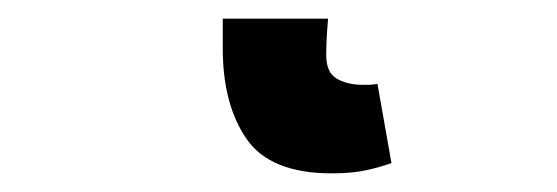

<svg xmlns="http://www.w3.org/2000/svg" viewBox="-20 33 598 206"><path d="M336 219Q270 219 244.5 182Q219 145 219 85V53H332Q331 64 330.5 74.5Q330 85 330 92Q330 111 341.5 117.5Q353 124 369 124Q373 124 376 124Q379 124 385 123L400 208Q389 212 373.5 215.5Q358 219 336 219Z"/></svg>

Font: Source Sans 3 ExtraBold
Style: Regular
Weight: 800
Designer: Paul D. Hunt
Foundry: Adobe
Version: Version 3.052;hotconv 1.1.0;makeotfexe 2.6.0